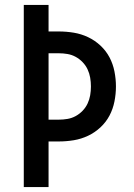

<svg xmlns="http://www.w3.org/2000/svg" viewBox="-20 -755 540 775"><path d="M76 0V-735H176V-628H217Q248 -628 278 -623Q308 -618 335.5 -605Q363 -592 385.5 -571Q408 -550 422 -523.5Q436 -497 442 -466.5Q448 -436 448 -406Q448 -376 442 -345.5Q436 -315 422 -288.5Q408 -262 385.5 -241Q363 -220 335.5 -207Q308 -194 278 -189Q248 -184 217 -184H176V0ZM176 -272H217Q235 -272 252.5 -275Q270 -278 285.5 -286.5Q301 -295 313.5 -308Q326 -321 333.5 -337Q341 -353 344 -370.5Q347 -388 347 -406Q347 -424 344 -441.5Q341 -459 333.5 -475Q326 -491 313.5 -504Q301 -517 285.5 -525.5Q270 -534 252.5 -537Q235 -540 217 -540H176Z"/></svg>

Font: Iosevka Term Semibold
Style: Regular
Weight: 600
Monospace: yes
Designer: Belleve Invis
Foundry: Belleve Invis
Version: Version 31.4.0